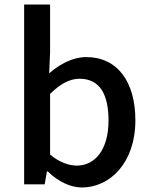

<svg xmlns="http://www.w3.org/2000/svg" viewBox="-20 -817 669 851"><path d="M343 14C467 14 580 -95 580 -284C580 -454 501 -564 362 -564C304 -564 246 -534 198 -492L202 -586V-797H87V0H178L188 -57H192C238 -12 293 14 343 14ZM321 -83C288 -83 244 -96 202 -132V-401C247 -445 289 -468 332 -468C424 -468 461 -397 461 -282C461 -154 401 -83 321 -83Z"/></svg>

Font: ChiuKong Gothic CL Medium
Style: Regular
Weight: 500
Designer: Ryoko NISHIZUKA 西塚涼子 (kana, bopomofo & ideographs); Paul D. Hunt (Latin, Greek & Cyrillic); Sandoll Communications 산돌커뮤니
Foundry: Adobe
Version: Version 1.300